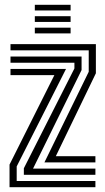

<svg xmlns="http://www.w3.org/2000/svg" viewBox="-20 -785 441 805"><path d="M166.2 -104 352 -484V-574H24V-600H382V-477.8L214 -130H380V-104ZM20 0V-95L208 -470H24V-496H256.8L50 -87.2V-26H380V0ZM80 -52V-79.5L292 -498V-522H24V-548H322V-491.2L118.5 -78H380V-52ZM126 -741V-765H276V-741ZM126 -645V-669H276V-645ZM126 -693V-717H276V-693Z"/></svg>

Font: Big Shoulders Inline Display Thin Black
Style: Regular
Weight: 900
Version: Version 2.002